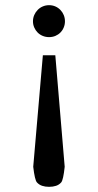

<svg xmlns="http://www.w3.org/2000/svg" viewBox="-20 -514 378 739"><path d="M229 127.9Q223.6 178.7 215.6 188Q207.5 197.3 195.6 201.2Q183.6 205.1 168.9 205.1Q154.3 205.1 142.3 201.2Q130.4 197.3 122.1 188Q113.8 178.7 107.9 127.9L145 -301.3H192.9ZM230 -432.1Q230 -419.4 225.3 -408.2Q220.7 -397 212.4 -388.7Q204.1 -380.4 192.9 -375.7Q181.6 -371.1 168.9 -371.1Q156.2 -371.1 144.8 -375.7Q133.3 -380.4 125 -388.7Q116.7 -397 111.8 -408.2Q106.9 -419.4 106.9 -432.1Q106.9 -444.8 111.8 -456.1Q116.7 -467.3 125 -475.8Q133.3 -484.4 144.8 -489.3Q156.2 -494.1 168.9 -494.1Q181.6 -494.1 192.9 -489.3Q204.1 -484.4 212.4 -475.8Q220.7 -467.3 225.3 -456.1Q230 -444.8 230 -432.1Z"/></svg>

Font: BabelStone Ogham Bound
Style: Regular
Weight: 400
Designer: Andrew West
Foundry: BabelStone
Version: Version 2.02 March 14, 2022